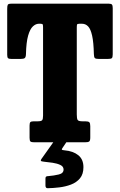

<svg xmlns="http://www.w3.org/2000/svg" viewBox="-20 -770 648 1039"><path d="M140 -24V-90.5Q140 -105 144.5 -109.2Q149 -113.5 162.5 -113.5H183Q202.5 -113.5 207.8 -119.2Q213 -125 213 -144.5V-621.5Q213 -632 211.5 -636.8Q210 -641.5 199.5 -641.5H190Q173.5 -641.5 158 -627.2Q142.5 -613 132.2 -577.2Q122 -541.5 120.5 -477.5Q120 -461 114.2 -456Q108.5 -451 91 -451H43Q28.5 -451 23.8 -455Q19 -459 19 -473V-721.5Q19 -738 22 -744Q25 -750 41.5 -750H569.5Q582 -750 586 -745Q590 -740 590 -726V-476Q590 -459 584.8 -455Q579.5 -451 562 -451H515.5Q497.5 -451 493 -456Q488.5 -461 488 -477.5Q486.5 -541.5 478.5 -577.2Q470.5 -613 456.8 -627.2Q443 -641.5 424 -641.5H409.5Q398 -641.5 396.8 -636.5Q395.5 -631.5 395.5 -620V-150.5Q395.5 -128 400.2 -120.8Q405 -113.5 427 -113.5H442Q458.5 -113.5 463.5 -108.2Q468.5 -103 468.5 -87V-26Q468.5 -8.5 462.5 -4.2Q456.5 0 440 0H166Q150.5 0 145.2 -4Q140 -8 140 -24ZM226 234V196.5Q226 188 230 185.5Q234 183 241.5 183Q272 180.5 298 174.2Q324 168 324 147.5Q324 131 306.8 122.8Q289.5 114.5 264.8 110.8Q240 107 217.5 105Q203 103.5 201.2 100.2Q199.5 97 204 90.5L283.5 -21.5Q286.5 -26.5 296 -26.5H338.5Q350 -26.5 352 -24.5Q354 -22.5 350 -16.5L320 28Q313.5 36.5 314.8 39.5Q316 42.5 329.5 43.5Q376 47.5 403.8 70Q431.5 92.5 431.5 134.5Q431.5 172.5 412.8 195Q394 217.5 364.2 228.8Q334.5 240 301.2 244Q268 248 238.5 248.5Q226 249 226 234Z"/></svg>

Font: Besley* Condensed Heavy
Style: Regular
Weight: 800
Width: 3
Designer: Owen Earl
Foundry: indestructible type*
Version: Version 3.000; ttfautohint (v1.8.3)